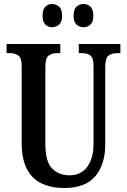

<svg xmlns="http://www.w3.org/2000/svg" viewBox="-20 -935 638 965"><path d="M303 10Q239 10 190.5 -12.5Q142 -35 115.5 -85Q89 -135 89 -217V-603Q89 -645 71.5 -656.5Q54 -668 29 -668H13V-714H283V-668H268Q242 -668 225 -656Q208 -644 208 -599V-210Q208 -124 241 -89Q274 -54 330 -54Q387 -54 418.5 -96.5Q450 -139 450 -211V-603Q450 -645 434 -656.5Q418 -668 391 -668H376V-714H585V-668H569Q543 -668 526 -656Q509 -644 509 -599V-209Q509 -109 459 -49.5Q409 10 303 10ZM401 -798Q380 -798 365 -811Q350 -824 350 -856Q350 -889 365 -902Q380 -915 401 -915Q419 -915 434 -902Q449 -889 449 -856Q449 -824 434 -811Q419 -798 401 -798ZM242 -798Q223 -798 208.5 -811Q194 -824 194 -856Q194 -889 208.5 -902Q223 -915 242 -915Q261 -915 276.5 -902Q292 -889 292 -856Q292 -824 276.5 -811Q261 -798 242 -798Z"/></svg>

Font: Noto Serif ExtraCondensed SemiBold
Style: Regular
Weight: 600
Width: 2
Designer: Monotype Design Team
Foundry: Monotype Imaging Inc.
Version: Version 2.015; ttfautohint (v1.8.4.7-5d5b)